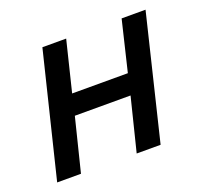

<svg xmlns="http://www.w3.org/2000/svg" viewBox="-84 -528 665 626"><g transform="rotate(-20 248.0 -215.5)"><path d="M336.4 -184.6H143.1L97.2 0H14.6L120.1 -430.7H202.6L159.7 -255.9H353L395 -430.7H478L373.5 0H290.5Z"/></g></svg>

Font: PT Astra Sans
Style: Italic
Weight: 400
Italic angle: -16°
Designer: A.Korolkova, I. Chaeva
Foundry: ParaType Ltd
Version: Version 1.001; ttfautohint (v1.6)